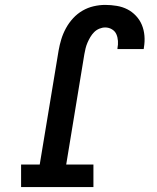

<svg xmlns="http://www.w3.org/2000/svg" viewBox="-20 -763 640 783"><path d="M66 0V-92H142L219 -557Q223 -580 230 -603Q237 -626 249 -648Q261 -670 278 -688.5Q295 -707 316.5 -719.5Q338 -732 362 -737.5Q386 -743 409 -743Q433 -743 456.5 -739Q480 -735 499.5 -725Q519 -715 534.5 -698.5Q550 -682 558.5 -661.5Q567 -641 569 -617.5Q571 -594 567 -570Q567 -568 566.5 -566.5Q566 -565 566 -563H459Q459 -564 459 -564.5Q459 -565 459 -566Q462 -581 461 -596Q460 -611 454.5 -623.5Q449 -636 436.5 -643.5Q424 -651 409 -651Q397 -651 385 -646Q373 -641 364 -632Q355 -623 348.5 -612Q342 -601 337 -589.5Q332 -578 329 -566Q326 -554 324 -542L250 -92H361V0Z"/></svg>

Font: Iosevka Slab SmBdExObl
Style: Regular
Weight: 600
Width: 7
Italic angle: -9°
Monospace: yes
Designer: Belleve Invis
Foundry: Belleve Invis
Version: Version 11.1.0; ttfautohint (v1.8.3)